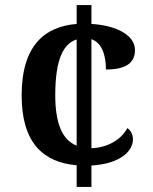

<svg xmlns="http://www.w3.org/2000/svg" viewBox="-20 -734 599 754"><path d="M281 -85V0H339V-84C454 -91 502 -141 502 -187C502 -205 494 -222 480 -231C457 -187 404 -154 339 -152V-580C380 -567 396 -517 396 -461C483 -461 510 -493 510 -538C510 -595 439 -634 339 -640V-714H281V-640C158 -630 65 -558 65 -359C65 -171 152 -96 281 -85ZM281 -579V-162C223 -185 197 -252 197 -360C197 -503 230 -563 281 -579Z"/></svg>

Font: Noto Serif Tamil SemiBold
Style: Italic
Weight: 600
Italic angle: -12°
Designer: Indian Type Foundry, Tom Grace, and the Monotype Design Team
Foundry: Monotype Imaging Inc.
Version: Version 2.003